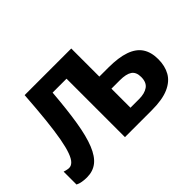

<svg xmlns="http://www.w3.org/2000/svg" viewBox="-101 -784 1034 1034"><g transform="rotate(-45 416.0 -266.5)"><path d="M503 -542V-328H571Q649 -328 698.5 -310.5Q748 -293 771 -258Q794 -223 794 -170Q794 -118 772.5 -80Q751 -42 703 -21Q655 0 575 0H370V-445H264Q254 -322 240 -236Q226 -150 204 -95.5Q182 -41 150 -16Q118 9 72 9Q53 9 35.5 6Q18 3 5 -4V-102Q13 -100 22 -97.5Q31 -95 41 -95Q56 -95 69.5 -108.5Q83 -122 94.5 -153.5Q106 -185 115.5 -237Q125 -289 133 -364.5Q141 -440 148 -542ZM567 -236H503V-91H569Q611 -91 636 -108.5Q661 -126 661 -167Q661 -205 638 -220.5Q615 -236 567 -236Z"/></g></svg>

Font: Noto Sans Display SemiBold
Style: Regular
Weight: 600
Designer: Monotype Design Team
Foundry: Monotype Imaging Inc.
Version: Version 2.003